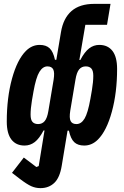

<svg xmlns="http://www.w3.org/2000/svg" viewBox="-20 -760 640 992"><path d="M295 -594Q307 -666 349.5 -703Q392 -740 467 -740H551L533 -632H421L390 -450H395Q417 -492 440.5 -510Q464 -528 493 -528Q537 -528 561 -497Q585 -466 585 -404Q585 -282 558 -183Q531 -84 486 -39Q455 -8 415 -8Q382 -8 363.5 -25.5Q345 -43 336 -85H329L299 96Q289 158 260.5 185Q232 212 189 212Q164 212 141.5 202Q119 192 81 163L42 133L103 54L168 103L180 98L210 -86H205Q183 -44 159.5 -26Q136 -8 107 -8Q63 -8 39 -39Q15 -70 15 -132Q15 -255 42 -353.5Q69 -452 114 -497Q145 -528 185 -528Q218 -528 236.5 -510.5Q255 -493 264 -451H271ZM257 -348Q263 -386 255 -401.5Q247 -417 225 -417Q201 -417 183.5 -388.5Q166 -360 153 -287L145 -241Q138 -198 138 -168Q138 -141 148 -130Q158 -119 177 -119Q198 -119 211 -134.5Q224 -150 230 -187ZM447 -249 455 -295Q462 -338 462 -368Q462 -395 452 -406Q442 -417 423 -417Q402 -417 389 -401.5Q376 -386 370 -349L343 -188Q337 -150 345 -134.5Q353 -119 375 -119Q400 -119 417 -147.5Q434 -176 447 -249Z"/></svg>

Font: iA Writer Mono V
Style: Regular
Weight: 400
Italic angle: -9.5°
Designer: Mike Abbink, Paul van der Laan, Pieter van Rosmalen
Foundry: Bold Monday
Version: Version 2.000